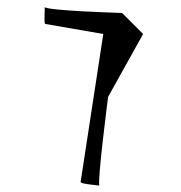

<svg xmlns="http://www.w3.org/2000/svg" viewBox="-20 -573 559 593"><path d="M117 -552V-550C117 -552 117 -554 117 -552ZM118 -551C119 -542 115 -499 120 -499L299 -468L229 -11C228 -5 278 -1 287 0C280 -10 313 -268 314 -274L422 -468L357 -533C351 -533 127 -540 118 -551ZM287 0Z"/></svg>

Font: Ampere
Style: SCExtIta
Weight: 400
Version: Version 1